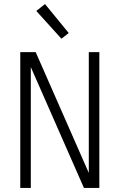

<svg xmlns="http://www.w3.org/2000/svg" viewBox="-20 -927 590 947"><path d="M80 0V-670H156L418 -74V-670H470V0H394L132 -596V0ZM283 -736 159 -873 202 -907 319 -764Z"/></svg>

Font: Lode Dark Term
Style: Regular
Weight: 400
Monospace: yes
Designer: Belleve Invis
Foundry: Belleve Invis
Version: Version 29.2.0